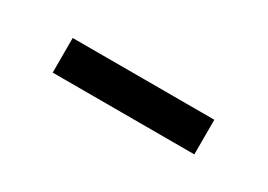

<svg xmlns="http://www.w3.org/2000/svg" viewBox="-17 -630 425 305"><g transform="rotate(30 195.5 -477.5)"><path d="M65.4 -508.8H325.2V-445.3H65.4Z"/></g></svg>

Font: Markazi Text
Style: Regular
Weight: 400
Designer: Borna Izadpanah (Arabic designer), Fiona Ross (Arabic design director) and Florian Runge (Latin designer)
Foundry: Borna Izadpanah and Florian Runge
Version: Version 1.000